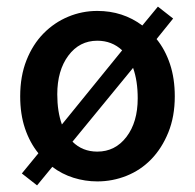

<svg xmlns="http://www.w3.org/2000/svg" viewBox="-20 -536 589 580"><path d="M274 12Q237 12 202 1Q167 -10 138 -32L92 24L46 -12L96 -73Q70 -105 55.5 -148Q41 -191 41 -245Q41 -306 60 -354Q79 -402 111.5 -435Q144 -468 186 -485.5Q228 -503 274 -503Q351 -503 410 -459L457 -516L503 -480L453 -418Q479 -386 493.5 -342.5Q508 -299 508 -245Q508 -184 488.5 -136Q469 -88 437 -55Q405 -22 362.5 -5Q320 12 274 12ZM153 -251Q153 -199 167 -160L349 -384Q318 -413 274 -413Q220 -413 186.5 -368Q153 -323 153 -251ZM274 -78Q328 -78 362 -122.5Q396 -167 396 -239Q396 -292 382 -331L199 -108Q229 -78 274 -78Z"/></svg>

Font: Giro Semibold
Style: Regular
Weight: 600
Designer: Paul D. Hunt
Foundry: Adobe Systems Incorporated
Version: Version 1.000;PS 1.0;hotconv 1.0.88;makeotf.lib2.5.647800